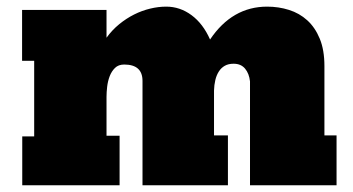

<svg xmlns="http://www.w3.org/2000/svg" viewBox="-20 -553 1052 573"><path d="M405.3 0V-311.5Q405.3 -360.4 350.6 -360.4Q333.5 -360.4 323.2 -350.3Q313 -340.3 307.4 -325.7Q301.8 -311 299.8 -294.2Q297.9 -277.3 297.9 -264.2V-147.9H336.9V0H46.4V-146H82V-371.6H45.9V-523.4H297.9V-440.4Q314.5 -463.4 335.7 -480.7Q356.9 -498 380.4 -509.8Q403.8 -521.5 428.2 -527.3Q452.6 -533.2 476.1 -533.2Q517.1 -533.2 551.5 -507.8Q585.9 -482.4 606.9 -435.1Q672.9 -533.2 777.3 -533.2Q811.5 -533.2 842.5 -523.4Q873.5 -513.7 897 -492.4Q920.4 -471.2 934.3 -437.5Q948.2 -403.8 948.2 -356V-148.9H984.4V0H726.1V-310.1Q723.6 -333.5 711.4 -348.1Q699.2 -362.8 677.2 -362.8Q661.6 -362.8 650.9 -356.7Q640.1 -350.6 633.1 -339.6Q626 -328.6 622.6 -314Q619.1 -299.3 618.7 -282.7V-148.9H660.2V0Z"/></svg>

Font: Bevan
Style: Regular
Weight: 400
Foundry: vernon adams
Version: Version 1.000